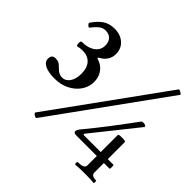

<svg xmlns="http://www.w3.org/2000/svg" viewBox="-172 -880 1077 1077"><g transform="rotate(45 366.5 -342.0)"><path d="M134 -246Q83 -246 55.5 -260Q28 -274 28 -299Q28 -331 57 -331Q75 -331 84.5 -325.5Q94 -320 107 -307Q121 -292 133.5 -286Q146 -280 158 -280Q186 -280 203.5 -305Q221 -330 221 -372Q221 -419 198 -444Q175 -469 135 -469Q111 -469 97 -464Q88 -464 88 -483Q88 -500 95 -500Q145 -500 174.5 -521.5Q204 -543 204 -579Q204 -607 188.5 -623.5Q173 -640 145 -640Q127 -640 110.5 -629Q94 -618 71 -588Q66 -582 56.5 -591.5Q47 -601 50 -606Q78 -647 106.5 -665Q135 -683 174 -683Q221 -683 250.5 -656.5Q280 -630 280 -588Q280 -561 267 -540.5Q254 -520 233 -509Q222 -502 222 -499Q222 -496 233 -493Q266 -482 285 -454.5Q304 -427 304 -390Q304 -350 281 -317Q258 -284 219.5 -265Q181 -246 134 -246ZM218 -18Q214 -14 201 -22Q193 -27 192 -31Q191 -35 191 -35L668 -695Q671 -701 685 -692Q694 -687 695.5 -684.5Q697 -682 696 -680ZM448 -107Q424 -107 424 -119Q424 -132 440 -150Q492 -213 545.5 -283Q599 -353 647 -419Q650 -424 661 -424Q683 -424 683 -412L473 -149Q464 -138 478 -138H608V-274Q608 -280 635 -280Q664 -280 664 -274V-138H709Q711 -138 711.5 -130Q712 -122 711.5 -114.5Q711 -107 709 -107H664V-31Q664 -7 702 -7Q705 -7 705 3Q705 13 702 13Q678 10 632 10Q584 10 557 13Q553 13 553 3Q553 -7 557 -7Q608 -7 608 -31V-107Z"/></g></svg>

Font: Junicode SmExp
Style: Regular
Weight: 400
Width: 6
Designer: Peter S. Baker
Version: Version 2.205; ttfautohint (v1.8.4)